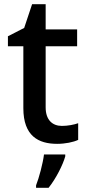

<svg xmlns="http://www.w3.org/2000/svg" viewBox="-20 -680 419 921"><path d="M277 -76C231 -76 199 -105 199 -165V-458H350V-539H199V-660H134L96 -546L18 -506V-458H92V-161C92 -27 165 10 254 10C293 10 332 2 355 -9V-89C336 -82 305 -76 277 -76ZM293 70V61H191C186 103 167 174 153 209V221H213C249 176 282 110 293 70Z"/></svg>

Font: Noto Sans Georgian Medium
Style: Regular
Weight: 500
Designer: Monotype Design Team, Akaki Razmadze
Foundry: Google LLC
Version: Version 2.005